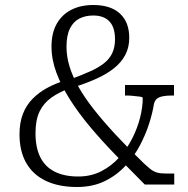

<svg xmlns="http://www.w3.org/2000/svg" viewBox="-20 -738 753 768"><path d="M595 -318Q590 -286 576.5 -243.5Q563 -201 540 -157Q517 -113 482 -75Q447 -37 399 -13.5Q351 10 288 10Q215 10 163.5 -14.5Q112 -39 85 -86Q58 -133 58 -201Q58 -247 71.5 -282Q85 -317 110 -342.5Q135 -368 168 -386Q201 -404 240 -416L256 -384Q216 -369 185.5 -347.5Q155 -326 138.5 -292.5Q122 -259 122 -205Q122 -148 141 -109.5Q160 -71 198.5 -51.5Q237 -32 293 -32Q344 -32 385 -53Q426 -74 457 -108.5Q488 -143 509 -184.5Q530 -226 540.5 -268Q551 -310 551 -346Q551 -350 539 -351.5Q527 -353 512 -354.5Q497 -356 486 -356H480V-398H676V-356H669Q647 -356 631.5 -353Q616 -350 607 -342.5Q598 -335 595 -318ZM677 0H559Q499 -60 443 -117.5Q387 -175 340.5 -230.5Q294 -286 259.5 -340.5Q225 -395 205.5 -447.5Q186 -500 186 -552Q186 -606 207 -643Q228 -680 265.5 -699Q303 -718 353 -718Q423 -718 460 -683.5Q497 -649 497 -587Q497 -548 481 -518Q465 -488 436 -465Q407 -442 367.5 -424Q328 -406 281 -391L265 -422Q308 -438 340.5 -452.5Q373 -467 395.5 -484.5Q418 -502 429 -525.5Q440 -549 440 -581Q440 -629 417.5 -652.5Q395 -676 353 -676Q322 -676 298 -664Q274 -652 260 -624.5Q246 -597 246 -551Q246 -512 258 -472.5Q270 -433 294 -390.5Q318 -348 355 -301Q392 -254 441.5 -200.5Q491 -147 555 -85Q570 -71 582 -61.5Q594 -52 607.5 -48Q621 -44 640 -44H677Z"/></svg>

Font: Roboto Serif SemiCondensed ExtraLight
Style: Regular
Weight: 250
Width: 4
Designer: Greg Gazdowicz
Foundry: Commercial Type
Version: Version 1.007